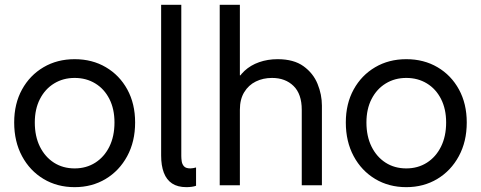

<svg xmlns="http://www.w3.org/2000/svg" viewBox="-20 -772 2004 800"><path d="M291 7.8Q218.3 7.8 161.4 -26.4Q104.5 -60.5 71.8 -121.3Q39.1 -182.1 39.1 -261.7Q39.1 -339.8 71.8 -399.2Q104.5 -458.5 161.4 -491.9Q218.3 -525.4 291 -525.4Q364.3 -525.4 421.1 -491.9Q478 -458.5 510.5 -399.2Q543 -339.8 543 -261.7Q543 -182.1 510 -121.3Q477.1 -60.5 420.2 -26.4Q363.3 7.8 291 7.8ZM291 -70.3Q339.4 -70.3 377 -94.2Q414.6 -118.2 435.8 -161.1Q457 -204.1 457 -261.7Q457 -317.9 435.8 -359.6Q414.6 -401.4 377 -424.3Q339.4 -447.3 291 -447.3Q243.2 -447.3 205.6 -424.3Q168 -401.4 146.5 -359.6Q125 -317.9 125 -261.7Q125 -204.1 146.2 -161.1Q167.5 -118.2 204.8 -94.2Q242.2 -70.3 291 -70.3Z M756.8 7.8Q720.2 7.8 697 -7.6Q673.8 -22.9 662.6 -52.5Q651.4 -82 651.4 -124V-752H735.4V-122.1Q735.4 -112.3 737.1 -100.1Q738.8 -87.9 746.6 -79.1Q754.4 -70.3 773.4 -70.3Q779.3 -70.3 785.2 -71.5Q791 -72.8 796.9 -74.2V2Q789.6 4.9 778.8 6.3Q768.1 7.8 756.8 7.8Z M895.5 0V-752H979.5V-458H999L960.9 -419.9Q973.1 -453.1 998.8 -476.8Q1024.4 -500.5 1059.8 -512.9Q1095.2 -525.4 1136.7 -525.4Q1204.1 -525.4 1244.6 -496.1Q1285.2 -466.8 1303.2 -422.4Q1321.3 -377.9 1321.3 -332V0H1237.3V-314.5Q1237.3 -380.4 1203.1 -413.8Q1168.9 -447.3 1113.3 -447.3Q1076.2 -447.3 1045.9 -432.4Q1015.6 -417.5 997.6 -387.9Q979.5 -358.4 979.5 -314.5V0Z M1672.9 7.8Q1600.1 7.8 1543.2 -26.4Q1486.3 -60.5 1453.6 -121.3Q1420.9 -182.1 1420.9 -261.7Q1420.9 -339.8 1453.6 -399.2Q1486.3 -458.5 1543.2 -491.9Q1600.1 -525.4 1672.9 -525.4Q1746.1 -525.4 1803 -491.9Q1859.9 -458.5 1892.3 -399.2Q1924.8 -339.8 1924.8 -261.7Q1924.8 -182.1 1891.8 -121.3Q1858.9 -60.5 1802 -26.4Q1745.1 7.8 1672.9 7.8ZM1672.9 -70.3Q1721.2 -70.3 1758.8 -94.2Q1796.4 -118.2 1817.6 -161.1Q1838.9 -204.1 1838.9 -261.7Q1838.9 -317.9 1817.6 -359.6Q1796.4 -401.4 1758.8 -424.3Q1721.2 -447.3 1672.9 -447.3Q1625 -447.3 1587.4 -424.3Q1549.8 -401.4 1528.3 -359.6Q1506.8 -317.9 1506.8 -261.7Q1506.8 -204.1 1528.1 -161.1Q1549.3 -118.2 1586.7 -94.2Q1624 -70.3 1672.9 -70.3Z"/></svg>

Font: Reddit Sans
Style: Regular
Weight: 400
Designer: Stephen Hutchings
Foundry: Reddit
Version: Version 1.014